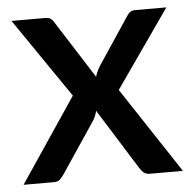

<svg xmlns="http://www.w3.org/2000/svg" viewBox="-43 -553 596 596"><g transform="rotate(-5 255.0 -255.0)"><path d="M183.5 -262.5 7 0H103C110.3 0 116.2 -2.2 120.8 -6.5C125.2 -10.8 129.3 -15.7 133 -21L239.5 -180C244.5 -187.7 248.5 -197.3 251.5 -209L369 -21C372 -15.7 375.9 -10.8 380.8 -6.5C385.6 -2.2 392.2 0 400.5 0H503.5L327 -267.5L496.5 -510H398C387.7 -510 379.2 -504.3 372.5 -493L275 -346.5C268 -334.8 263.2 -324.2 260.5 -314.5L145.5 -495C142.5 -500 139.1 -503.8 135.3 -506.2C131.4 -508.8 125.3 -510 117 -510H14Z"/></g></svg>

Font: Lato Semibold
Style: Regular
Weight: 600
Designer: Lukasz Dziedzic
Foundry: tyPoland Lukasz Dziedzic
Version: Version 2.006; 2014-01-15